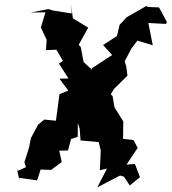

<svg xmlns="http://www.w3.org/2000/svg" viewBox="-20 -768 739 827"><path d="M378 -466 340 -501 328 -565 319 -575 360 -649 294 -689 286 -748 289 -710 207 -723 189 -729 112 -714 176 -715 156 -650 181 -596 178 -552 223 -554 251 -506 234 -494 275 -430 236 -429 274 -378 236 -362 221 -248 171 -253 144 -231 113 -173 105 -132 85 -69 92 -48 57 -32 53 -40 66 20 62 -2 140 9 155 -38 200 -36 246 -70 235 -119 273 -120 286 -169 315 -179V-238L323 -215L327 -163L405 -156L414 -120L410 -35L441 -42L399 39L497 -12L514 -7L539 31L583 -5L561 -62L525 -59L573 -131L555 -165L510 -170L511 -245L473 -306L465 -354L457 -362L472 -386L529 -442L524 -481L517 -504L546 -559L572 -593L638 -573L619 -669L695 -665L699 -673L665 -736L618 -738L610 -742L526 -694L495 -661L484 -613L424 -574L463 -531L374 -473Z"/></svg>

Font: Asimov Aggro
Style: CondIt
Weight: 500
Designer: Google
Version: Version 2.000980; 2014